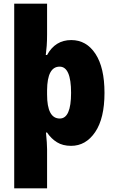

<svg xmlns="http://www.w3.org/2000/svg" viewBox="-20 -780 624 1040"><path d="M304 -138Q235 -138 235 -268V-291Q236 -419 303 -419Q365 -419 365 -277Q365 -138 304 -138ZM366 -563Q279 -563 235 -482H228Q231 -504 233 -531.5Q235 -559 235 -594V-760H57V240H235V28Q235 -2 229 -62H235Q257 -29 288.5 -9.5Q320 10 365 10Q445 10 495.5 -64.5Q546 -139 546 -277Q546 -414 497 -488.5Q448 -563 366 -563Z"/></svg>

Font: Noto Sans UI SemiCondensed Black
Style: Regular
Weight: 900
Width: 4
Designer: Monotype Design Team
Foundry: Monotype Imaging Inc.
Version: 1.001